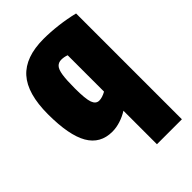

<svg xmlns="http://www.w3.org/2000/svg" viewBox="-226 -649 952 952"><g transform="rotate(-45 249.5 -173.5)"><path d="M469 -532V210H294V-25Q269 -9 239.5 0.5Q210 10 182 10Q98 10 57.5 -60Q17 -130 17 -277Q17 -422 77.5 -489.5Q138 -557 266 -557Q314 -557 367.5 -550.5Q421 -544 469 -532ZM293 -415Q274 -422 255 -422Q236 -422 224 -409.5Q212 -397 207 -365Q202 -333 202 -274Q202 -199 212 -172Q222 -145 245 -145Q266 -145 293 -160Z"/></g></svg>

Font: Georama SemiCondensed ExtraBold
Style: Regular
Weight: 800
Width: 4
Designer: Jean-Baptiste Levee
Foundry: Production Type
Version: Version 1.000